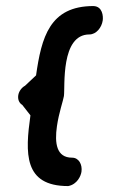

<svg xmlns="http://www.w3.org/2000/svg" viewBox="-20 -611 404 641"><path d="M207.3 10.2H207.8L208.3 10.1C237.9 4.2 250 -23.7 252 -37.6C255.4 -61.7 243.3 -84.6 220.6 -84.6C168.4 -84.6 161.9 -132.9 170.1 -189.8C176.5 -234.4 191.4 -276.4 193.4 -290.3C197.7 -321 181.6 -496 278.4 -496C301.1 -496 319.6 -518.9 323 -543C324.8 -556 322.9 -589.9 291.8 -590.8C145.4 -590.8 118.4 -485.7 100.4 -359.4C86.3 -346.2 69.6 -330.4 63.4 -324.6C53.4 -319.4 42.9 -306.9 40.9 -292.6C39.1 -279.8 43.2 -267.4 54.4 -260.7C58.1 -256 67.8 -243.5 81.6 -225.9C64 -100.2 58.3 10.2 207.3 10.2Z"/></svg>

Font: Hi.
Style: Black
Weight: 400
Designer: Mew Too, Robert Jablonski
Foundry: Cannot Into Space Fonts
Version: Version 1.996